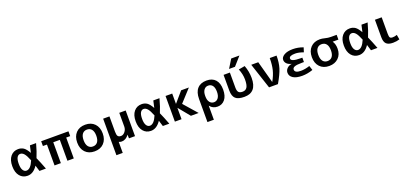

<svg xmlns="http://www.w3.org/2000/svg" viewBox="43 -2100 7757 3657"><g transform="rotate(-20 3921.5 -271.5)"><path d="M525 -247Q569 -151 626 0H495Q472 -79 458 -120Q372 10 254 10Q157 10 98 -61.5Q39 -133 39 -260Q39 -387 98.5 -458.5Q158 -530 254 -530Q316 -530 362 -499.5Q408 -469 459 -379Q471 -424 491 -520H616Q572 -357 525 -247ZM415 -244Q373 -350 337.5 -390.5Q302 -431 261 -431Q219 -431 194.5 -389Q170 -347 170 -260Q170 -175 197 -132Q224 -89 267 -89Q351 -89 415 -244Z M1062 -423H929V0H801V-423H719V-520H1272V-423H1191V0H1062Z M1424.5 -457Q1494 -530 1613 -530Q1732 -530 1802 -457Q1872 -384 1872 -260Q1872 -136 1802 -63Q1732 10 1613 10Q1494 10 1424.5 -63Q1355 -136 1355 -260Q1355 -384 1424.5 -457ZM1613 -89Q1674 -89 1708 -132.5Q1742 -176 1742 -260Q1742 -344 1708 -387.5Q1674 -431 1613 -431Q1553 -431 1519 -387.5Q1485 -344 1485 -260Q1485 -176 1519 -132.5Q1553 -89 1613 -89Z M2302 -520H2432V0H2310L2307 -73H2305Q2279 -34 2241 -12Q2203 10 2162 10Q2128 10 2103 -4V220H1975V-520H2103V-210Q2103 -143 2121.5 -118.5Q2140 -94 2185 -94Q2229 -94 2265.5 -138.5Q2302 -183 2302 -243Z M3026 -247Q3070 -151 3127 0H2996Q2973 -79 2959 -120Q2873 10 2755 10Q2658 10 2599 -61.5Q2540 -133 2540 -260Q2540 -387 2599.5 -458.5Q2659 -530 2755 -530Q2817 -530 2863 -499.5Q2909 -469 2960 -379Q2972 -424 2992 -520H3117Q3073 -357 3026 -247ZM2916 -244Q2874 -350 2838.5 -390.5Q2803 -431 2762 -431Q2720 -431 2695.5 -389Q2671 -347 2671 -260Q2671 -175 2698 -132Q2725 -89 2768 -89Q2852 -89 2916 -244Z M3377 -312 3556 -520H3713L3485 -271L3722 0H3565L3377 -229H3375V0H3240V-520H3375V-312Z M3820 220V-247Q3820 -386 3885.5 -458Q3951 -530 4073 -530Q4188 -530 4250.5 -460.5Q4313 -391 4313 -260Q4313 -131 4255.5 -60.5Q4198 10 4105 10Q4009 10 3952 -63H3950V220ZM4188 -260Q4188 -344 4156.5 -386Q4125 -428 4068 -428Q4015 -428 3982.5 -384.5Q3950 -341 3950 -265V-255Q3950 -177 3982.5 -134.5Q4015 -92 4068 -92Q4121 -92 4154.5 -135.5Q4188 -179 4188 -260Z M4659 -763H4826L4673 -590H4553ZM4899 -283Q4899 10 4649 10Q4523 10 4469.5 -39.5Q4416 -89 4416 -203V-520H4544V-217Q4544 -149 4568 -121.5Q4592 -94 4649 -94Q4710 -94 4740 -140.5Q4770 -187 4770 -300Q4770 -403 4724 -517L4851 -540Q4899 -414 4899 -283Z M5242 -77Q5303 -186 5327.5 -285Q5352 -384 5352 -520H5490Q5490 -378 5457.5 -271.5Q5425 -165 5329 0H5149L4977 -520H5119L5240 -77Z M5704 -274Q5644 -289 5612 -322Q5580 -355 5580 -398Q5580 -453 5644 -491.5Q5708 -530 5821 -530Q5926 -530 6029 -491L6000 -400Q5906 -435 5835 -435Q5711 -435 5711 -378Q5711 -315 5900 -315H5938V-226H5900Q5791 -226 5748 -209Q5705 -192 5705 -157Q5705 -88 5828 -88Q5913 -88 6008 -120L6038 -29Q5926 10 5821 10Q5701 10 5637 -31Q5573 -72 5573 -140Q5573 -189 5609.5 -226.5Q5646 -264 5704 -272Z M6586 -403V-401Q6628 -341 6628 -247Q6628 -130 6556 -60Q6484 10 6369 10Q6250 10 6180.5 -63Q6111 -136 6111 -260Q6111 -384 6180.5 -457Q6250 -530 6369 -530Q6413 -530 6470 -515Q6527 -500 6584 -500H6701V-403ZM6369 -89Q6430 -89 6464 -132.5Q6498 -176 6498 -260Q6498 -344 6464 -387.5Q6430 -431 6369 -431Q6309 -431 6275 -387.5Q6241 -344 6241 -260Q6241 -176 6275 -132.5Q6309 -89 6369 -89Z M7245 -247Q7289 -151 7346 0H7215Q7192 -79 7178 -120Q7092 10 6974 10Q6877 10 6818 -61.5Q6759 -133 6759 -260Q6759 -387 6818.5 -458.5Q6878 -530 6974 -530Q7036 -530 7082 -499.5Q7128 -469 7179 -379Q7191 -424 7211 -520H7336Q7292 -357 7245 -247ZM7135 -244Q7093 -350 7057.5 -390.5Q7022 -431 6981 -431Q6939 -431 6914.5 -389Q6890 -347 6890 -260Q6890 -175 6917 -132Q6944 -89 6987 -89Q7071 -89 7135 -244Z M7621 -520V-190Q7621 -129 7634.5 -109.5Q7648 -90 7687 -90Q7734 -90 7777 -107L7794 -10Q7732 10 7661 10Q7567 10 7525.5 -31Q7484 -72 7484 -167V-520Z"/></g></svg>

Font: M PLUS 1p
Style: Bold
Weight: 700
Version: Version 1.062